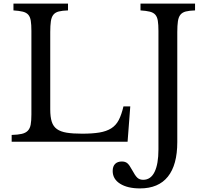

<svg xmlns="http://www.w3.org/2000/svg" viewBox="-20 -790 1152 1070"><path d="M691 0H45V-38Q80 -39 101.5 -44Q123 -49 135 -61.5Q147 -74 151 -95.5Q155 -117 155 -152V-618Q155 -653 151.5 -674.5Q148 -696 137.5 -708Q127 -720 107 -725Q87 -730 55 -732V-770H359V-732Q327 -731 307.5 -726Q288 -721 277.5 -708Q267 -695 263.5 -671.5Q260 -648 260 -611V-180Q260 -138 268.5 -111.5Q277 -85 297.5 -70.5Q318 -56 352 -50.5Q386 -45 438 -45Q495 -45 534 -51.5Q573 -58 599.5 -74.5Q626 -91 641.5 -120.5Q657 -150 668 -197H706ZM863 -618Q863 -653 859.5 -674.5Q856 -696 845.5 -708Q835 -720 815 -725Q795 -730 763 -732V-770H1067V-732Q1035 -731 1015.5 -726Q996 -721 985.5 -708Q975 -695 971.5 -671.5Q968 -648 968 -611V2Q968 129 915.5 194.5Q863 260 760 260Q691 260 649.5 234Q608 208 608 163Q608 137 621.5 123.5Q635 110 659 110Q678 110 689.5 119.5Q701 129 716 157Q733 189 745.5 200.5Q758 212 778 212Q820 212 841.5 168Q863 124 863 43Z"/></svg>

Font: SVN-Libre Baskerville
Style: Regular
Weight: 400
Designer: Pablo Impallari, Rodrigo Fuenzalida
Foundry: Pablo Impallari, Rodrigo Fuenzalida
Version: Version 1.000; ttfautohint (v1.8.4)